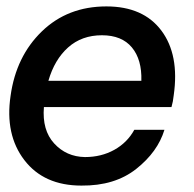

<svg xmlns="http://www.w3.org/2000/svg" viewBox="-20 -574 604 599"><path d="M522 -277Q520 -257 515 -240H117Q111 -168 149 -126.5Q187 -85 245 -84Q296 -84 336.5 -106.5Q377 -129 399 -169H493Q472 -100 405 -47Q338 6 234 5Q117 5 56 -74.5Q-5 -154 13 -275Q30 -398 110.5 -476Q191 -554 312 -554Q427 -554 483.5 -478.5Q540 -403 522 -277ZM298 -464Q235 -464 192.5 -426Q150 -388 131 -322H421Q423 -388 391.5 -426Q360 -464 298 -464Z"/></svg>

Font: Oakes Grotesk Medium
Style: Italic
Weight: 500
Italic angle: -8°
Designer: Samuel Oakes
Foundry: Samuel Oakes
Version: Version 1.000;PS 001.000;hotconv 1.0.88;makeotf.lib2.5.64775